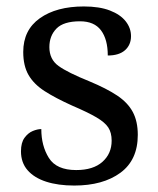

<svg xmlns="http://www.w3.org/2000/svg" viewBox="-20 -565 491 595"><path d="M210 10Q160 10 123 -2Q86 -14 65.5 -37.5Q45 -61 45 -96Q45 -123 56 -138Q67 -153 81.5 -159Q96 -165 108 -165Q108 -113 131.5 -75.5Q155 -38 216 -38Q269 -38 297.5 -63.5Q326 -89 326 -129Q326 -154 315.5 -170Q305 -186 278.5 -201.5Q252 -217 203 -238Q152 -261 118.5 -282.5Q85 -304 68.5 -332.5Q52 -361 52 -404Q52 -472 103.5 -508.5Q155 -545 240 -545Q288 -545 320.5 -532.5Q353 -520 369.5 -499Q386 -478 386 -453Q386 -426 367.5 -409.5Q349 -393 314 -393Q314 -443 293 -471Q272 -499 228 -499Q177 -499 155 -476.5Q133 -454 133 -419Q133 -381 161.5 -360.5Q190 -340 257 -313Q310 -291 343 -269Q376 -247 391.5 -218Q407 -189 407 -147Q407 -69 353 -29.5Q299 10 210 10Z"/></svg>

Font: Noto Serif Gurmukhi
Style: Regular
Weight: 400
Designer: Vaibhav Singh and the Monotype Design Team
Foundry: Monotype Imaging Inc.
Version: Version 2.003